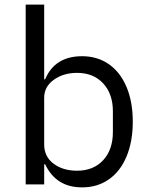

<svg xmlns="http://www.w3.org/2000/svg" viewBox="-20 -797 648 830"><path d="M175 -87H171V0H91V-777H171V-454H175Q217 -554 335 -554Q401 -554 450.5 -519.5Q500 -485 527 -421Q554 -357 554 -271Q554 -185 527 -120.5Q500 -56 450.5 -21.5Q401 13 335 13Q278 13 238.5 -12Q199 -37 175 -87ZM468 -226V-316Q468 -391 426 -436.5Q384 -482 313 -482Q254 -482 212.5 -452Q171 -422 171 -375V-172Q171 -120 211.5 -89.5Q252 -59 313 -59Q384 -59 426 -104.5Q468 -150 468 -226Z"/></svg>

Font: IBM Plex Sans JP
Style: Regular
Weight: 400
Designer: Mike Abbink; Paul van der Laan; Pieter van Rosmalen; Wujin Sim; Yejin Wi; Jinhee Kim; Boomi Park; Yona Kim; Kichan Ma
Foundry: Sandoll Inc.
Version: Version 1.000